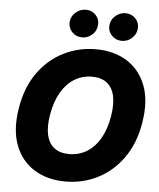

<svg xmlns="http://www.w3.org/2000/svg" viewBox="-62 -1004 884 1067"><g transform="rotate(5 380.0 -470.5)"><path d="M342.8 9.8Q242.2 9.8 168.9 -35.4Q95.7 -80.6 62.7 -166.5Q29.8 -252.4 49.8 -374.5Q69.3 -492.2 127.2 -573Q185.1 -653.8 268.8 -695.6Q352.5 -737.3 448.2 -737.3Q548.3 -737.3 621.3 -692.4Q694.3 -647.5 727.5 -561.5Q760.7 -475.6 740.2 -352.1Q720.7 -234.9 662.6 -154.1Q604.5 -73.2 521.2 -31.7Q438 9.8 342.8 9.8ZM349.6 -144Q404.8 -144 448.7 -170.9Q492.7 -197.8 522.5 -249.3Q552.2 -300.8 564.5 -374.5Q575.7 -443.4 564.7 -489.7Q553.7 -536.1 522.2 -559.8Q490.7 -583.5 440.9 -583.5Q386.2 -583.5 342 -556.4Q297.9 -529.3 268.1 -477.8Q238.3 -426.3 225.6 -352.1Q214.4 -283.7 225.3 -237.5Q236.3 -191.4 268.1 -167.7Q299.8 -144 349.6 -144ZM366.7 -796.4Q329.6 -796.4 307.4 -822.3Q285.2 -848.1 290.5 -883.8Q295.4 -912.1 319.3 -931.4Q343.3 -950.7 373 -951.2Q409.7 -950.7 431.4 -925Q453.1 -899.4 446.8 -863.8Q442.9 -835.9 419.4 -816.2Q396 -796.4 366.7 -796.4ZM587.9 -796.4Q551.3 -796.4 528.8 -822.3Q506.3 -848.1 512.2 -883.8Q517.1 -912.1 541 -931.4Q564.9 -950.7 594.2 -951.2Q631.3 -950.7 653.1 -925Q674.8 -899.4 668.9 -863.8Q664.1 -835.9 640.9 -816.2Q617.7 -796.4 587.9 -796.4Z"/></g></svg>

Font: Inter Tight ExtraBold
Style: Italic
Weight: 800
Italic angle: -9.39999°
Designer: Rasmus Andersson
Foundry: rsms
Version: Version 3.004